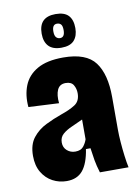

<svg xmlns="http://www.w3.org/2000/svg" viewBox="-85 -800 636 871"><g transform="rotate(-10 233.0 -364.5)"><path d="M152 13Q117 13 87 -3Q57 -19 38.5 -50Q20 -81 20 -126Q20 -178 44.5 -209Q69 -240 105.5 -258Q142 -276 179 -289Q220 -303 244.5 -319Q269 -335 269 -371Q269 -392 259 -409Q249 -426 223 -426Q195 -426 184.5 -402.5Q174 -379 178 -341L38 -348Q33 -403 50.5 -447Q68 -491 112.5 -516.5Q157 -542 232 -542Q338 -542 379 -487Q420 -432 420 -327V-177Q420 -151 422.5 -118.5Q425 -86 429 -54.5Q433 -23 438 0H306Q296 -33 291.5 -58.5Q287 -84 283 -115H262Q252 -50 226 -18.5Q200 13 152 13ZM213 -112Q239 -112 251 -127.5Q263 -143 268 -159V-250Q243 -238 217.5 -227Q192 -216 175.5 -201.5Q159 -187 159 -163Q159 -140 175 -126Q191 -112 213 -112ZM233 -587Q193 -587 174 -607.5Q155 -628 155 -665Q155 -742 232 -742Q273 -742 291.5 -722Q310 -702 310 -664Q310 -628 291.5 -607.5Q273 -587 233 -587ZM234 -631Q256 -631 256 -664Q256 -683 249.5 -690.5Q243 -698 231 -698Q209 -698 209 -666Q209 -647 216 -639Q223 -631 234 -631Z"/></g></svg>

Font: Bricolage Grotesque 12pt Condensed ExtraBold
Style: Regular
Weight: 800
Width: 3
Designer: Mathieu Triay
Foundry: Atelier Triay
Version: Version 1.001; ttfautohint (v1.8.4.7-5d5b);gftools[0.9.33.de